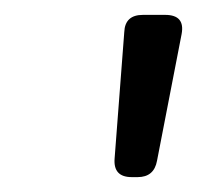

<svg xmlns="http://www.w3.org/2000/svg" viewBox="-20 -765 285 258"><path d="M157 -527Q132 -527 134 -552L147 -722Q148 -745 172 -745H202Q229 -745 224 -719L191 -549Q187 -527 165 -527Z"/></svg>

Font: Pitagon Sans Text
Style: Italic
Weight: 400
Italic angle: -8°
Designer: Travis Tran
Foundry: Pitagon
Version: Version 1.001; ttfautohint (v1.8.4.7-5d5b);gftools[0.9.26]